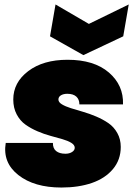

<svg xmlns="http://www.w3.org/2000/svg" viewBox="-20 -841 619 868"><path d="M525.9 -176.8Q525.9 -118.7 490.7 -76.7Q455.6 -34.7 395.5 -13.9Q335.4 6.8 257.8 6.8Q134.8 6.8 63 -49.6Q-8.8 -106 5.9 -194.8H219.2Q218.8 -169.9 233.9 -158Q249 -146 275.9 -146Q293.5 -146 305.7 -153.8Q317.9 -161.6 317.9 -172.9Q317.9 -185.5 302.5 -195.1Q287.1 -204.6 262.7 -211.7Q238.3 -218.8 208.5 -226.8Q178.7 -234.9 149.2 -247.6Q119.6 -260.3 95.2 -277.6Q70.8 -294.9 55.4 -324Q40 -353 40 -391.1Q40 -468.3 107.7 -519.5Q175.3 -570.8 285.2 -570.8Q405.3 -570.8 472.2 -513.2Q539.1 -455.6 536.1 -369.1H338.9Q338.9 -391.6 325 -404.3Q311 -417 284.2 -417Q267.1 -417 255.6 -410.2Q244.1 -403.3 244.1 -391.1Q244.1 -378.9 259.8 -369.4Q275.4 -359.9 300 -352.1Q324.7 -344.2 354.7 -335.7Q384.8 -327.1 415 -314.2Q445.3 -301.3 470 -284.4Q494.6 -267.6 510.3 -239.7Q525.9 -211.9 525.9 -176.8ZM381.8 -732.9 562 -820.8 537.1 -676.8 356.9 -591.8 206.1 -676.8 231 -820.8Z"/></svg>

Font: SVN-Poppins Black
Style: Italic
Weight: 900
Italic angle: -10°
Designer: Ninad Kale (Devanagari), Jonny Pinhorn (Latin)
Foundry: Indian Type Foundry
Version: Version 3.002 2017